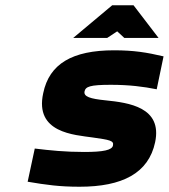

<svg xmlns="http://www.w3.org/2000/svg" viewBox="-20 -700 641 729"><path d="M332 -178C396 -169 413 -166 409 -148C406 -130 372 -123 300 -123C227 -123 170 -129 112 -136L85 -10C156 2 206 9 282 9C444 9 544 -42 569 -160C597 -293 469 -310 381 -319C322 -325 297 -333 301 -353C305 -371 321 -378 401 -378C471 -378 525 -371 575 -361L601 -486C537 -501 488 -509 413 -509C255 -509 167 -458 144 -346C111 -195 263 -188 332 -178ZM258 -556H387L425 -581L452 -556H582L487 -680H406Z"/></svg>

Font: LT Wave Mono Black
Style: Italic
Weight: 900
Designer: Daniel Lyons
Version: Version 2.5 (Glyphs App)